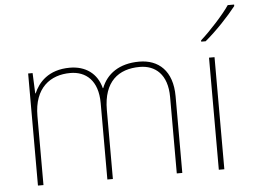

<svg xmlns="http://www.w3.org/2000/svg" viewBox="-53 -833 1187 901"><g transform="rotate(-5 540.5 -383.0)"><path d="M614 -538C519 -538 460 -494 435 -429H433C415 -500 360 -538 287 -538C185 -538 138 -481 117 -432H115L111 -528H90V0H116V-325C116 -459 194 -513 287 -513C360 -513 417 -467 417 -360V0H443V-325C443 -459 514 -513 614 -513C687 -513 744 -467 744 -360V0H770V-361C770 -482 704 -538 614 -538Z M1081 -759V-766H1051C1022 -723 957 -652 912 -612V-606H933C986 -650 1046 -714 1081 -759ZM968 0V-528H942V0Z"/></g></svg>

Font: Noto Sans Gurmukhi UI Thin
Style: Regular
Weight: 100
Designer: Jelle Bosma - Monotype Design Team
Foundry: Monotype Imaging Inc.
Version: Version 2.004